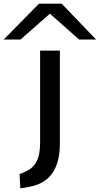

<svg xmlns="http://www.w3.org/2000/svg" viewBox="-104 -810 540 1039"><path d="M220 -34Q220 65 182 123Q144 181 65 199Q53 202 36 204.5Q19 207 6 209L2 132Q15 128 28 121Q71 105 92 67.5Q113 30 113 -36V-536H220ZM-84 -596 107 -790H230L416 -596H324L166 -736L7 -596Z"/></svg>

Font: Georama ExtraExtended
Style: Regular
Weight: 400
Width: 8
Designer: Jean-Baptiste Levee
Foundry: Production Type
Version: Version 1.000